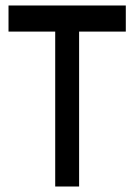

<svg xmlns="http://www.w3.org/2000/svg" viewBox="-20 -679 488 699"><path d="M438 -659V-564H268V0H181V-564H11V-659Z"/></svg>

Font: mlyalm115
Style: Regular
Weight: 400
Designer: Jelle Bosma - Monotype Design Team
Foundry: Monotype Imaging Inc.
Version: Version 2.103